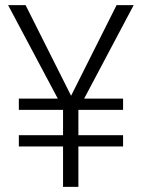

<svg xmlns="http://www.w3.org/2000/svg" viewBox="-20 -731 556 751"><path d="M461.4 -202.1V-158.2H286.6V0H226.6V-158.2H53.7V-202.1H226.6V-301.3H53.7V-345.2H206.1L11.7 -710.9H80.1L257.8 -356.9H258.3L436 -710.9H502.9L309.1 -345.2H461.4V-301.3H286.6V-202.1Z"/></svg>

Font: Vazirmatn RD FD ExtraLight
Style: Regular
Weight: 200
Designer: Saber Rastikerdar
Foundry: Saber Rastikerdar
Version: Version 33.003